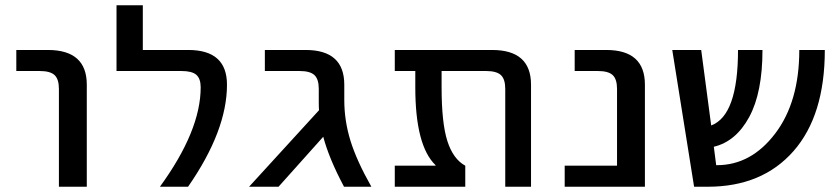

<svg xmlns="http://www.w3.org/2000/svg" viewBox="-20 -710 3188 730"><path d="M42 -440V-520H162Q310 -520 310 -388V0H204V-372Q204 -409 187.5 -424.5Q171 -440 131 -440Z M696 -520Q843 -520 843 -388Q843 -213 695 0H588Q743 -213 743 -378Q743 -411 726.5 -425.5Q710 -440 670 -440H423V-690H523V-520Z M1289 -330Q1289 -251 1312.5 -175Q1336 -99 1392 0H1288Q1231 -107 1209 -190L1039 0H927L1193 -291Q1192 -301 1192 -320V-372Q1192 -409 1175.5 -424.5Q1159 -440 1119 -440H987V-520H1142Q1289 -520 1289 -388Z M1659 -440V-378Q1659 -242 1681 -173.5Q1703 -105 1749 -80V0H1481V-80H1636V-82Q1559 -156 1559 -378V-440H1481V-520H1851Q1999 -520 1999 -388V0H1901V-372Q1901 -409 1884.5 -424.5Q1868 -440 1828 -440Z M2127 0V-80H2326V-372Q2326 -409 2309.5 -424.5Q2293 -440 2253 -440H2165V-520H2285Q2432 -520 2432 -388V0Z M3116 -520Q3116 -271 2997 -135.5Q2878 0 2671 0H2619L2536 -520H2646L2684 -233Q2786 -271 2786 -520H2879Q2879 -358 2828.5 -265Q2778 -172 2694 -152L2703 -82H2706Q2836 -82 2927.5 -202.5Q3019 -323 3019 -520Z"/></svg>

Font: M PLUS 1p Medium
Style: Regular
Weight: 500
Version: Version 1.062